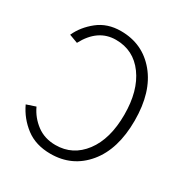

<svg xmlns="http://www.w3.org/2000/svg" viewBox="-174 -870 976 1022"><g transform="rotate(30 314.5 -359.0)"><path d="M32.2 -144.5 87.9 -163.1Q113.3 -108.4 161.6 -72.3Q210 -36.1 277.3 -36.1Q382.8 -36.1 448.7 -123Q514.6 -210 514.6 -359.4Q514.6 -505.9 450.2 -594.2Q385.7 -682.6 277.3 -682.6Q167 -682.6 104.5 -564.5L51.8 -584Q79.1 -644.5 136.7 -690.4Q194.3 -736.3 277.3 -736.3Q411.1 -736.3 494.6 -635.7Q578.1 -535.2 578.1 -359.4Q578.1 -183.6 494.6 -83Q411.1 17.6 277.3 17.6Q186.5 17.6 125.5 -28.8Q64.5 -75.2 32.2 -144.5Z"/></g></svg>

Font: Gothic A1 Light
Style: Regular
Weight: 300
Version: Version 2.50